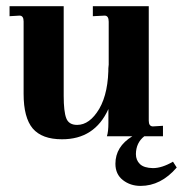

<svg xmlns="http://www.w3.org/2000/svg" viewBox="-20 -445 597 627"><path d="M439 162.1Q405.8 162.1 381.3 143.1Q356.9 124 356.9 89.8Q356.9 33.7 412.1 0H329.1Q334 -15.1 334 -43.9V-88.9Q289.1 10.3 182.1 9.8Q117.2 9.8 86.9 -25.4Q57.1 -61 57.1 -138.2V-375Q57.1 -394 43.9 -394L11.2 -392.1V-424.8H188V-131.8Q188 -81.1 196.3 -59.1Q204.6 -37.1 231.9 -37.1Q272.9 -37.1 304.2 -89.8Q335 -143.1 334 -233.9L335 -222.2V-374Q335 -394 321.8 -394L283.2 -392.1V-424.8H465.8V-50.8Q465.8 -32.7 479 -32.2L512.2 -34.2V0H451.2Q424.3 21 423.8 58.1Q423.8 78.1 437 90.8Q450.2 103.5 479.5 104Q508.8 104 544.9 83L557.1 102.1Q505.4 162.1 439 162.1Z"/></svg>

Font: Unna-Bold
Style: Bold
Weight: 700
Designer: Jorge de Buen U.
Foundry: Omnibus-Type
Version: Version 2.006;PS 002.006;hotconv 1.0.70;makeotf.lib2.5.58329